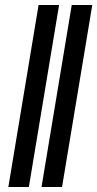

<svg xmlns="http://www.w3.org/2000/svg" viewBox="-20 -743 387 763"><path d="M214.8 -723.1 94.7 0H13.2L133.3 -723.1ZM346.7 -723.1 226.6 0H145L265.1 -723.1Z"/></svg>

Font: Inter Tight Medium
Style: Italic
Weight: 500
Italic angle: -9.39999°
Designer: Rasmus Andersson
Foundry: rsms
Version: Version 3.004